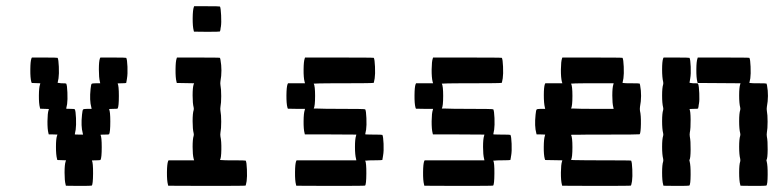

<svg xmlns="http://www.w3.org/2000/svg" viewBox="-20 -570 2533 623"><path d="M82 -380.4 83.5 -383.3H125Q166 -383.3 167 -382.3Q169.9 -377.4 170.9 -353.5Q171.9 -329.6 169.9 -315.9Q167.5 -302.2 167 -301.3L178.7 -299.8H180.2Q193.8 -299.8 194.8 -298.8Q197.8 -293.9 198.7 -270Q199.7 -246.1 197.8 -232.4Q195.3 -218.8 194.8 -217.8Q193.8 -216.8 208 -216.8Q221.2 -216.8 222.7 -215.3Q225.6 -210.4 226.6 -186.8Q227.5 -163.1 225.6 -149.4Q223.1 -135.3 222.7 -134.3Q221.7 -133.3 235.8 -133.3H249.5L248.5 -137.7Q242.2 -160.6 246.1 -197.8Q247.6 -212.4 249.5 -214.6Q251.5 -216.8 263.7 -216.8H277.3L276.4 -221.2Q270 -244.1 273.9 -281.2Q275.4 -295.9 277.3 -297.9Q279.3 -299.8 291.5 -299.8H305.2L304.2 -304.7Q300.8 -318.4 300.8 -344.7Q300.8 -371.1 304.2 -380.4L305.7 -383.3H347.2Q388.7 -383.3 389.6 -382.3Q392.6 -377.4 393.6 -353.5Q394.5 -329.6 392.1 -315.9Q391.6 -313.5 391.4 -311.5Q391.1 -309.6 390.9 -308.3Q390.6 -307.1 390.4 -305.9Q390.1 -304.7 390.1 -304Q390.1 -303.2 390.1 -302.7Q390.1 -302.2 389.6 -301.8V-301.3Q388.2 -299.8 375 -299.8Q360.8 -299.8 361.8 -298.8Q365.7 -292 365.7 -258.8Q365.7 -224.6 361.8 -217.8Q360.8 -216.8 347.2 -216.8Q334 -216.8 334 -215.3Q337.9 -208.5 337.9 -175.8Q337.9 -141.1 334 -134.3Q333 -133.3 319.3 -133.3Q305.2 -133.3 306.2 -132.3Q310.1 -125.5 310.1 -92.3Q310.1 -58.1 306.2 -51.3Q304.7 -49.8 291.5 -49.8Q277.3 -49.8 278.3 -48.8Q282.2 -42 282 -6.8Q281.7 28.3 277.8 32.2Q276.9 33.2 235.4 33.2L193.8 32.7L192.9 28.8Q189.5 16.6 189.5 -9.8Q189.5 -36.1 192.9 -45.9L194.3 -49.8L180.2 -50.3L166 -50.8L165 -54.7Q161.6 -67.4 161.6 -93.5Q161.6 -119.6 165 -129.4L166.5 -133.3L152.3 -133.8H138.2L137.2 -137.7Q133.8 -150.4 134 -176.8Q134.3 -203.1 137.7 -212.9L138.7 -216.3L124.5 -216.8L110.4 -217.3L109.4 -221.2Q106 -233.9 106.2 -260Q106.4 -286.1 109.9 -295.9L110.8 -299.8L96.7 -300.3L83 -300.8L81.5 -304.7Q78.1 -317.4 78.4 -344.5Q78.6 -371.6 82 -380.4Z M553.2 -380.4 554.2 -383.3H624Q692.9 -383.3 693.8 -382.3Q694.3 -381.8 695.3 -376.5Q701.7 -341.3 695.3 -306.2Q694.3 -299.8 695.3 -293.9Q697.8 -281.2 697.8 -258.3Q697.8 -235.4 695.3 -223.1Q694.3 -216.8 695.3 -210.4Q697.8 -197.8 697.8 -175Q697.8 -152.3 695.3 -139.6Q694.3 -133.3 695.3 -127Q698.7 -112.3 698.2 -84.5Q697.8 -56.6 693.8 -51.3L695.8 -50.8Q697.8 -50.8 701.7 -50.5Q705.6 -50.3 710.4 -50Q715.3 -49.8 721.9 -49.8Q728.5 -49.8 734.9 -49.8Q776.4 -49.8 777.3 -48.8Q780.3 -43.9 781.2 -20Q782.2 3.9 780.3 17.6Q777.8 31.2 776.9 32.2Q775.9 33.2 650.9 33.2L525.9 32.7L524.9 28.8Q521.5 16.1 521.7 -11Q522 -38.1 525.4 -46.9L526.9 -49.8H568.4H609.9L608.4 -54.7Q605 -67.9 605 -93.5Q605 -119.1 608.4 -129.4Q609.4 -133.3 608.4 -137.7Q605 -150.9 605 -176.8Q605 -202.6 608.4 -212.9Q609.4 -216.8 608.4 -221.2Q605 -234.4 605 -260.3Q605 -286.1 608.4 -296.4L609.9 -299.8L582 -300.3L553.7 -300.8L552.7 -304.7Q549.3 -317.4 549.6 -344.5Q549.8 -371.6 553.2 -380.4ZM608.9 -546.9 609.9 -549.8H651.4Q692.9 -549.8 693.8 -548.8Q696.3 -544.4 697.5 -520.3Q698.7 -496.1 696.8 -483.9Q696.3 -482.4 695.8 -478.8Q695.3 -475.1 695.3 -474.1Q694.3 -468.8 693.4 -467.8Q692.4 -466.8 650.9 -466.8L609.4 -467.3L608.4 -471.2Q605 -483.9 605.2 -511Q605.5 -538.1 608.9 -546.9Z M968.8 -380.4 969.7 -383.3H1081.1Q1191.9 -383.3 1192.9 -382.3Q1195.8 -377.4 1196.8 -353.5Q1197.8 -329.6 1195.8 -315.9Q1193.4 -302.2 1192.9 -301.3Q1191.4 -299.8 1094.7 -299.8Q1079.1 -299.8 1064.2 -299.8Q1049.3 -299.8 1037.4 -299.6Q1025.4 -299.3 1016.4 -299.3Q1007.3 -299.3 1002.9 -298.8H998Q1002.4 -291 1002.4 -258.8Q1002.4 -225.6 998 -217.8H1008.8Q1020 -217.3 1039.3 -217Q1058.6 -216.8 1081.1 -216.8Q1163.6 -216.8 1165 -215.3Q1168 -210.4 1168.9 -186.8Q1169.9 -163.1 1168 -149.4Q1165.5 -135.3 1165 -134.3L1168.5 -133.8Q1171.9 -133.8 1178.2 -133.5Q1184.6 -133.3 1191.9 -133.3Q1219.7 -133.3 1220.7 -132.3Q1223.6 -127.4 1224.6 -103.5Q1225.6 -79.6 1223.1 -65.9Q1222.7 -63.5 1222.4 -61.5Q1222.2 -59.6 1221.9 -58.3Q1221.7 -57.1 1221.4 -55.9Q1221.2 -54.7 1221.2 -54Q1221.2 -53.2 1221.2 -52.7Q1221.2 -52.2 1220.7 -51.8V-51.3Q1219.2 -49.8 1191.9 -49.8Q1184.6 -49.8 1178.2 -49.6Q1171.9 -49.3 1168.5 -48.8H1165Q1168.9 -42 1168.7 -6.8Q1168.5 28.3 1164.6 32.2Q1163.6 33.2 1052.7 33.2L941.4 32.7L940.4 28.8Q937 16.1 937.3 -11Q937.5 -38.1 940.9 -46.9L942.4 -49.8H1039.1H1136.2L1135.3 -54.7Q1131.8 -67.9 1131.8 -93.5Q1131.8 -119.1 1135.3 -129.4L1136.2 -133.3L1052.7 -133.8H969.2L968.3 -137.7Q964.8 -150.4 965.1 -176.8Q965.3 -203.1 968.8 -212.9L969.7 -216.8H941.9L914.1 -217.3L912.6 -221.2Q909.2 -233.9 909.4 -261Q909.7 -288.1 913.1 -296.9L914.6 -299.8H941.9H969.7L968.3 -304.7Q964.8 -317.9 965.1 -344.5Q965.3 -371.1 968.8 -380.4Z M1384.3 -380.4 1385.3 -383.3H1496.6Q1607.4 -383.3 1608.4 -382.3Q1611.3 -377.4 1612.3 -353.5Q1613.3 -329.6 1611.3 -315.9Q1608.9 -302.2 1608.4 -301.3Q1606.9 -299.8 1510.3 -299.8Q1494.6 -299.8 1479.7 -299.8Q1464.8 -299.8 1452.9 -299.6Q1440.9 -299.3 1431.9 -299.3Q1422.9 -299.3 1418.5 -298.8H1413.6Q1418 -291 1418 -258.8Q1418 -225.6 1413.6 -217.8H1424.3Q1435.5 -217.3 1454.8 -217Q1474.1 -216.8 1496.6 -216.8Q1579.1 -216.8 1580.6 -215.3Q1583.5 -210.4 1584.5 -186.8Q1585.4 -163.1 1583.5 -149.4Q1581.1 -135.3 1580.6 -134.3L1584 -133.8Q1587.4 -133.8 1593.8 -133.5Q1600.1 -133.3 1607.4 -133.3Q1635.3 -133.3 1636.2 -132.3Q1639.2 -127.4 1640.1 -103.5Q1641.1 -79.6 1638.7 -65.9Q1638.2 -63.5 1637.9 -61.5Q1637.7 -59.6 1637.5 -58.3Q1637.2 -57.1 1637 -55.9Q1636.7 -54.7 1636.7 -54Q1636.7 -53.2 1636.7 -52.7Q1636.7 -52.2 1636.2 -51.8V-51.3Q1634.8 -49.8 1607.4 -49.8Q1600.1 -49.8 1593.8 -49.6Q1587.4 -49.3 1584 -48.8H1580.6Q1584.5 -42 1584.2 -6.8Q1584 28.3 1580.1 32.2Q1579.1 33.2 1468.3 33.2L1356.9 32.7L1356 28.8Q1352.5 16.1 1352.8 -11Q1353 -38.1 1356.4 -46.9L1357.9 -49.8H1454.6H1551.8L1550.8 -54.7Q1547.4 -67.9 1547.4 -93.5Q1547.4 -119.1 1550.8 -129.4L1551.8 -133.3L1468.3 -133.8H1384.8L1383.8 -137.7Q1380.4 -150.4 1380.6 -176.8Q1380.9 -203.1 1384.3 -212.9L1385.3 -216.8H1357.4L1329.6 -217.3L1328.1 -221.2Q1324.7 -233.9 1325 -261Q1325.2 -288.1 1328.6 -296.9L1330.1 -299.8H1357.4H1385.3L1383.8 -304.7Q1380.4 -317.9 1380.6 -344.5Q1380.9 -371.1 1384.3 -380.4Z M1803.7 -380.4 1804.7 -383.3H1901.9Q1999 -383.3 2000 -382.3Q2002.9 -377.4 2003.9 -353.5Q2004.9 -329.6 2002.9 -315.9Q2000.5 -302.2 2000 -301.3L2001 -300.8Q2002.4 -300.8 2004.9 -300.5Q2007.3 -300.3 2010.7 -300Q2014.2 -299.8 2018.3 -299.8Q2022.5 -299.8 2026.9 -299.8Q2054.7 -299.8 2055.7 -298.8Q2056.2 -298.3 2057.1 -293Q2063.5 -259.3 2056.6 -223.1Q2055.7 -216.3 2056.6 -210.4Q2060.1 -195.8 2059.6 -167.7Q2059.1 -139.6 2055.7 -134.3Q2054.7 -133.3 1943.8 -133.3Q1931.2 -133.3 1918.5 -133.3Q1905.8 -133.3 1895 -133.3Q1884.3 -133.3 1874.5 -133.1Q1864.7 -132.8 1857.2 -132.8Q1849.6 -132.8 1844.2 -132.8Q1838.9 -132.8 1835.9 -132.8L1833 -132.3Q1837.4 -124.5 1837.4 -92.3Q1837.4 -59.1 1833 -51.3Q1832.5 -50.8 1845.2 -50.5Q1857.9 -50.3 1881.3 -50Q1904.8 -49.8 1929.7 -49.8Q2026.9 -49.8 2027.8 -48.8Q2030.8 -43.9 2031.7 -20Q2032.7 3.9 2030.8 17.6Q2028.3 31.2 2027.3 32.2Q2026.4 33.2 1915.5 33.2L1804.2 32.7L1803.2 28.8Q1799.8 16.1 1800 -10.3Q1800.3 -36.6 1803.7 -46.4L1804.7 -49.8L1776.9 -50.3L1749 -50.8L1747.6 -54.7Q1744.1 -67.4 1744.4 -93.5Q1744.6 -119.6 1748 -129.4L1749 -133.3L1735.4 -133.8H1721.2L1720.2 -137.7Q1713.9 -160.2 1717.8 -197.8Q1719.2 -212.4 1721.2 -214.6Q1723.1 -216.8 1735.4 -216.8H1749L1748 -221.2Q1744.6 -234.9 1744.6 -261.2Q1744.6 -287.6 1748 -296.9L1749.5 -299.8H1776.9H1804.7L1803.2 -304.7Q1799.8 -317.9 1800 -344.5Q1800.3 -371.1 1803.7 -380.4ZM1970.2 -295.9 1971.2 -299.8H1901.9Q1890.6 -299.8 1880.1 -299.8Q1869.6 -299.8 1861.1 -299.6Q1852.5 -299.3 1846.2 -299.3Q1839.8 -299.3 1836.4 -298.8H1833Q1837.4 -291 1837.4 -258.8Q1837.4 -225.6 1833 -217.8H1841.8Q1851.1 -217.3 1867.2 -217Q1883.3 -216.8 1901.9 -216.8H1971.2L1970.2 -221.2Q1966.8 -234.4 1966.8 -260Q1966.8 -285.6 1970.2 -295.9Z M2243.2 -380.4 2244.1 -383.3H2327.6Q2410.6 -383.3 2411.6 -382.3Q2414.6 -377.4 2415.5 -353.5Q2416.5 -329.6 2414.6 -315.9Q2412.1 -302.2 2411.6 -301.3L2412.6 -300.8Q2414.1 -300.8 2416.5 -300.5Q2418.9 -300.3 2422.4 -300Q2425.8 -299.8 2429.9 -299.8Q2434.1 -299.8 2438.5 -299.8Q2466.3 -299.8 2467.3 -298.8Q2467.8 -298.3 2468.8 -293Q2475.1 -259.3 2468.3 -223.1Q2467.3 -216.3 2468.3 -210.4Q2470.7 -197.8 2470.7 -175Q2470.7 -152.3 2468.3 -139.6Q2467.3 -133.3 2468.3 -127Q2471.2 -112.8 2470.9 -84.7Q2470.7 -56.6 2467.3 -51.3Q2466.3 -50.3 2467.8 -45.9Q2471.2 -33.2 2470.9 -2.4Q2470.7 28.3 2466.8 32.2Q2465.8 33.2 2424.3 33.2L2382.8 32.7L2381.8 28.8Q2378.4 16.6 2378.4 -9.8Q2378.4 -36.1 2381.8 -45.9Q2382.8 -49.8 2381.8 -54.7Q2378.4 -67.9 2378.4 -93.5Q2378.4 -119.1 2381.8 -129.4Q2382.8 -133.3 2381.8 -137.7Q2378.4 -150.9 2378.4 -176.8Q2378.4 -202.6 2381.8 -212.9Q2382.8 -216.8 2381.8 -221.2Q2378.4 -234.4 2378.4 -260.3Q2378.4 -286.1 2381.8 -296.4L2382.8 -299.8L2313.5 -300.3L2243.7 -300.8L2242.7 -304.7Q2239.3 -317.4 2239.5 -344.5Q2239.7 -371.6 2243.2 -380.4ZM2131.8 -380.4 2133.3 -383.3H2174.8Q2216.3 -383.3 2217.3 -382.3Q2220.2 -377.4 2221.2 -353.5Q2222.2 -329.6 2219.7 -315.9Q2219.2 -313.5 2219 -311.5Q2218.8 -309.6 2218.5 -308.3Q2218.3 -307.1 2218 -305.9Q2217.8 -304.7 2217.8 -304Q2217.8 -303.2 2217.8 -302.7Q2217.8 -302.2 2217.3 -301.8V-301.3L2229 -299.8H2230.5Q2231.9 -299.8 2234.9 -299.8Q2241.7 -299.8 2243.2 -299.6Q2244.6 -299.3 2245.6 -296.9Q2248 -290.5 2249 -267.6Q2250 -244.6 2248 -233.9Q2247.6 -232.9 2247.1 -229.2Q2246.6 -225.6 2246.6 -224.6Q2245.6 -218.3 2245.1 -217.8Q2244.1 -216.8 2230.5 -216.8Q2217.3 -216.8 2217.3 -215.3Q2220.7 -210 2220.9 -181.9Q2221.2 -153.8 2218.3 -139.6Q2217.3 -133.3 2218.3 -127Q2221.2 -112.8 2220.9 -84.7Q2220.7 -56.6 2217.3 -51.3Q2216.3 -50.3 2217.8 -45.9Q2221.2 -33.2 2220.9 -2.4Q2220.7 28.3 2216.8 32.2Q2215.8 33.2 2174.3 33.2L2132.8 32.7L2131.8 28.8Q2128.4 16.6 2128.4 -9.8Q2128.4 -36.1 2131.8 -45.9Q2132.8 -49.8 2131.8 -54.7Q2128.4 -67.9 2128.4 -93.5Q2128.4 -119.1 2131.8 -129.4Q2132.8 -133.3 2131.8 -137.7Q2128.4 -150.9 2128.4 -176.8Q2128.4 -202.6 2131.8 -212.9Q2132.8 -216.8 2131.8 -221.2Q2128.4 -234.4 2128.4 -260Q2128.4 -285.6 2131.8 -295.9Q2132.8 -299.8 2131.8 -304.7Q2128.4 -318.4 2128.4 -344.7Q2128.4 -371.1 2131.8 -380.4Z"/></svg>

Font: VT323
Style: Regular
Weight: 400
Monospace: yes
Version: Version 001.002